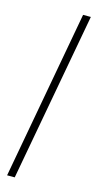

<svg xmlns="http://www.w3.org/2000/svg" viewBox="-109 -708 378 741"><g transform="rotate(15 80.0 -337.0)"><path d="M3 0H33.5L157 -674H126Z"/></g></svg>

Font: Anybody ExtraCondensed ExtraLight
Style: Regular
Weight: 250
Width: 2
Version: Version 1.113;gftools[0.9.25]